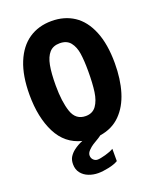

<svg xmlns="http://www.w3.org/2000/svg" viewBox="-172 -834 943 1159"><g transform="rotate(-20 300.0 -255.0)"><path d="M408 -374.5Q408 -443 401.2 -488.5Q394.5 -534 371.5 -563Q348.5 -592 303 -592Q260.5 -592 236.8 -565.5Q213 -539 203.5 -488.8Q194 -438.5 194 -359.5Q194 -256 216.2 -190.5Q238.5 -125 302.5 -125Q346.5 -125 369.8 -157.5Q393 -190 400.5 -243.2Q408 -296.5 408 -374.5ZM129.5 122.5Q129.5 94 141.5 75.2Q153.5 56.5 171.5 42.5Q199.5 21 230.5 9Q127 -16.5 76.5 -116Q26 -215.5 26 -361.5Q26 -483.5 60.2 -567.2Q94.5 -651 156.5 -693Q218.5 -735 302.5 -735Q384.5 -735 445.8 -694.8Q507 -654.5 541.2 -571.5Q575.5 -488.5 575.5 -365.5Q575.5 -263.5 551 -182.5Q526.5 -101.5 475 -49.8Q423.5 2 344.5 14Q331 24.5 300.5 42L286.5 50.5Q271.5 60 256.5 75.5Q241.5 91 241.5 106.5Q241.5 124 252.8 135.2Q264 146.5 279.5 146.5Q296 146.5 330.5 137Q365 127.5 384.5 115.5V194.5Q361 208.5 322.8 216.5Q284.5 224.5 255.5 224.5Q223.5 224.5 194.5 213.2Q165.5 202 147.5 179Q129.5 156 129.5 122.5Z"/></g></svg>

Font: JuliaMono Black
Style: Regular
Weight: 900
Monospace: yes
Designer: cormullion
Foundry: corm
Version: Version 0.054; ttfautohint (v1.8.4)